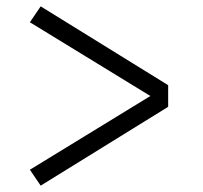

<svg xmlns="http://www.w3.org/2000/svg" viewBox="-20 -642 640 604"><path d="M108 -58 74 -108 453 -340 74 -572 108 -622 509 -374V-306Z"/></svg>

Font: Iosevka Aile Light
Style: Regular
Weight: 300
Designer: Belleve Invis
Foundry: Belleve Invis
Version: Version 27.3.5; ttfautohint (v1.8.4)